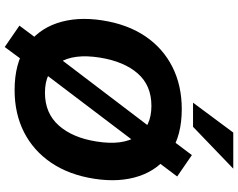

<svg xmlns="http://www.w3.org/2000/svg" viewBox="-120 -860 1034 835"><g transform="rotate(90 397.5 -443.0)"><path d="M52 0ZM52 0ZM372 11Q257 11 183.5 -38.5Q110 -88 81 -174Q52 -260 69 -370Q86 -480 138 -557Q190 -634 271 -675Q352 -716 455 -716Q570 -716 643.5 -666.5Q717 -617 746 -531.5Q775 -446 758 -336Q741 -226 688.5 -148.5Q636 -71 555.5 -30Q475 11 372 11ZM384 -121Q473 -121 526.5 -181.5Q580 -242 596 -346Q614 -459 573 -521.5Q532 -584 441 -584Q352 -584 300 -524.5Q248 -465 231 -360Q213 -246 253 -183.5Q293 -121 384 -121ZM185 54 92 -10 180 -128 239 -191 534 -579 567 -643 655 -760 748 -696 660 -579 600 -515 306 -127 272 -64ZM427 -765 557 -940H714L532 -765Z"/></g></svg>

Font: Winston
Style: Bold Italic
Weight: 700
Italic angle: -9°
Designer: Original fonts by Vernon Adams / Changes by Cristiano Sobral
Foundry: Original fonts by Vernon Adams / Changes by Cristiano Sobral
Version: Version 2.503;July 17, 2020;FontCreator 13.0.0.2655 64-bit